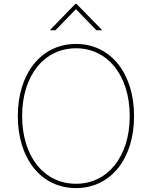

<svg xmlns="http://www.w3.org/2000/svg" viewBox="-20 -965 787 995"><path d="M374 9.8C552.7 9.8 674.8 -141.1 674.8 -363.3C674.8 -585.9 552.7 -737.3 374 -737.3C194.3 -737.3 72.3 -585.4 72.3 -363.3C72.3 -142.1 193.8 9.8 374 9.8ZM374 -12.7C206.5 -12.7 94.7 -156.2 94.7 -363.3C94.7 -573.7 209 -714.8 374 -714.8C539.1 -714.8 652.3 -572.3 652.3 -363.3C652.3 -154.8 539.1 -12.7 374 -12.7ZM267.1 -808.1 373.5 -917.5 480 -808.1H507.3V-811L376.5 -944.8H370.6L240.7 -811V-808.1Z"/></svg>

Font: Raveo Thin
Style: Regular
Weight: 100
Designer: Jakub Foglar, Rasmus Andersson (Inter)
Foundry: Jakubfoglar.com
Version: Version 1.100;Glyphs 3.2.3 (3260)